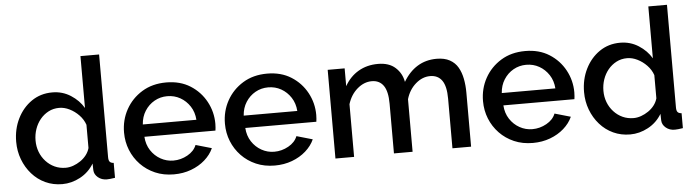

<svg xmlns="http://www.w3.org/2000/svg" viewBox="-46 -924 4079 1128"><g transform="rotate(-5 1993.0 -360.0)"><path d="M33 -261Q33 -336 63.5 -397.5Q94 -459 147 -495.5Q200 -532 269 -532Q329 -532 377.5 -501Q426 -470 453 -424V-730H563V-124Q563 -105 570 -97Q577 -89 593 -88V0Q562 5 545 5Q514 5 492.5 -13Q471 -31 470 -56L469 -95Q439 -45 388 -17.5Q337 10 282 10Q228 10 182.5 -11Q137 -32 103.5 -70Q70 -108 51.5 -157Q33 -206 33 -261ZM453 -188V-325Q442 -357 417.5 -382.5Q393 -408 362.5 -423Q332 -438 302 -438Q267 -438 238.5 -423Q210 -408 189.5 -383Q169 -358 158 -326Q147 -294 147 -259Q147 -223 159 -191.5Q171 -160 193.5 -135.5Q216 -111 245.5 -97.5Q275 -84 310 -84Q332 -84 354.5 -92Q377 -100 397.5 -114Q418 -128 432.5 -147Q447 -166 453 -188Z M940 10Q879 10 829.5 -11.5Q780 -33 744 -70.5Q708 -108 688.5 -156.5Q669 -205 669 -260Q669 -334 703 -395.5Q737 -457 798 -494.5Q859 -532 941 -532Q1023 -532 1082.5 -494.5Q1142 -457 1175 -396Q1208 -335 1208 -265Q1208 -253 1207 -242.5Q1206 -232 1205 -225H786Q789 -179 811.5 -144.5Q834 -110 869 -90.5Q904 -71 944 -71Q988 -71 1027.5 -93Q1067 -115 1081 -151L1175 -124Q1158 -86 1123.5 -55.5Q1089 -25 1042 -7.5Q995 10 940 10ZM783 -298H1099Q1096 -343 1073.5 -377.5Q1051 -412 1016.5 -431.5Q982 -451 940 -451Q899 -451 864.5 -431.5Q830 -412 808 -377.5Q786 -343 783 -298Z M1535 10Q1474 10 1424.5 -11.5Q1375 -33 1339 -70.5Q1303 -108 1283.5 -156.5Q1264 -205 1264 -260Q1264 -334 1298 -395.5Q1332 -457 1393 -494.5Q1454 -532 1536 -532Q1618 -532 1677.5 -494.5Q1737 -457 1770 -396Q1803 -335 1803 -265Q1803 -253 1802 -242.5Q1801 -232 1800 -225H1381Q1384 -179 1406.5 -144.5Q1429 -110 1464 -90.5Q1499 -71 1539 -71Q1583 -71 1622.5 -93Q1662 -115 1676 -151L1770 -124Q1753 -86 1718.5 -55.5Q1684 -25 1637 -7.5Q1590 10 1535 10ZM1378 -298H1694Q1691 -343 1668.5 -377.5Q1646 -412 1611.5 -431.5Q1577 -451 1535 -451Q1494 -451 1459.5 -431.5Q1425 -412 1403 -377.5Q1381 -343 1378 -298Z M2693 0H2583V-293Q2583 -366 2559 -400Q2535 -434 2489 -434Q2443 -434 2403.5 -399.5Q2364 -365 2348 -310V0H2238V-293Q2238 -366 2214 -400Q2190 -434 2145 -434Q2099 -434 2059.5 -400Q2020 -366 2003 -311V0H1893V-523H1993V-418Q2024 -473 2074.5 -502.5Q2125 -532 2190 -532Q2255 -532 2292.5 -498Q2330 -464 2339 -413Q2373 -471 2422.5 -501.5Q2472 -532 2536 -532Q2582 -532 2613 -515Q2644 -498 2661 -468.5Q2678 -439 2685.5 -400.5Q2693 -362 2693 -319Z M3057 10Q2996 10 2946.5 -11.5Q2897 -33 2861 -70.5Q2825 -108 2805.5 -156.5Q2786 -205 2786 -260Q2786 -334 2820 -395.5Q2854 -457 2915 -494.5Q2976 -532 3058 -532Q3140 -532 3199.5 -494.5Q3259 -457 3292 -396Q3325 -335 3325 -265Q3325 -253 3324 -242.5Q3323 -232 3322 -225H2903Q2906 -179 2928.5 -144.5Q2951 -110 2986 -90.5Q3021 -71 3061 -71Q3105 -71 3144.5 -93Q3184 -115 3198 -151L3292 -124Q3275 -86 3240.5 -55.5Q3206 -25 3159 -7.5Q3112 10 3057 10ZM2900 -298H3216Q3213 -343 3190.5 -377.5Q3168 -412 3133.5 -431.5Q3099 -451 3057 -451Q3016 -451 2981.5 -431.5Q2947 -412 2925 -377.5Q2903 -343 2900 -298Z M3382 -261Q3382 -336 3412.5 -397.5Q3443 -459 3496 -495.5Q3549 -532 3618 -532Q3678 -532 3726.5 -501Q3775 -470 3802 -424V-730H3912V-124Q3912 -105 3919 -97Q3926 -89 3942 -88V0Q3911 5 3894 5Q3863 5 3841.5 -13Q3820 -31 3819 -56L3818 -95Q3788 -45 3737 -17.5Q3686 10 3631 10Q3577 10 3531.5 -11Q3486 -32 3452.5 -70Q3419 -108 3400.5 -157Q3382 -206 3382 -261ZM3802 -188V-325Q3791 -357 3766.5 -382.5Q3742 -408 3711.5 -423Q3681 -438 3651 -438Q3616 -438 3587.5 -423Q3559 -408 3538.5 -383Q3518 -358 3507 -326Q3496 -294 3496 -259Q3496 -223 3508 -191.5Q3520 -160 3542.5 -135.5Q3565 -111 3594.5 -97.5Q3624 -84 3659 -84Q3681 -84 3703.5 -92Q3726 -100 3746.5 -114Q3767 -128 3781.5 -147Q3796 -166 3802 -188Z"/></g></svg>

Font: Raleway Thin SemiBold
Style: Regular
Weight: 600
Version: Version 4.026